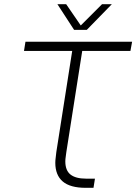

<svg xmlns="http://www.w3.org/2000/svg" viewBox="-20 -900 653 920"><path d="M391 0Q316 0 280.5 -30.5Q245 -61 245 -120Q245 -132 247 -146Q249 -160 250 -172L326 -656H95L102 -700H613L605 -656H374L298 -172Q297 -162 295 -149.5Q293 -137 293 -127Q293 -83 318 -63.5Q343 -44 392 -44H435L428 0ZM335 -757 255 -880H297L367 -778L469 -880H516L396 -757Z"/></svg>

Font: MuseoModerno Thin ExtraLight
Style: Italic
Weight: 250
Italic angle: -9°
Version: Version 1.003